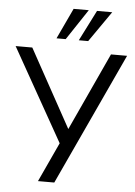

<svg xmlns="http://www.w3.org/2000/svg" viewBox="-61 -975 717 1021"><g transform="rotate(5 297.5 -464.5)"><path d="M181 0 287 -229 286 -197 0 -705H89L324 -278H312L509 -705H595L268 0ZM213 -765 290 -929H371L262 -765ZM332 -765 415 -929H496L382 -765Z"/></g></svg>

Font: Nunito Sans 10pt SemiCondensed
Style: Regular
Weight: 400
Width: 4
Designer: Vernon Adams
Foundry: Vernon Adams
Version: Version 3.101;gftools[0.9.27]